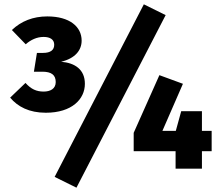

<svg xmlns="http://www.w3.org/2000/svg" viewBox="-20 -781 1020 889"><path d="M646 -761 233 38 334 88 747 -711ZM373 -393C373 -459 327 -490 263 -495C329 -511 358 -549 358 -593C358 -657 303 -705 199 -705C133 -705 78 -683 35 -642L99 -576C123 -597 151 -610 182 -610C212 -610 231 -598 231 -574C231 -550 215 -536 179 -536H151L137 -449H176C218 -449 238 -434 238 -401C238 -370 213 -357 182 -357C149 -357 124 -368 98 -397L27 -329C62 -287 115 -259 192 -259C313 -259 373 -322 373 -393ZM960 -175H915V-266H819L794 -175H732L827 -393L718 -433L599 -166V-81H793V0H915V-81H960Z"/></svg>

Font: Fira Sans ExtraBold
Style: Regular
Weight: 800
Designer: bBox Type GmbH & Carrois Corporate GbR & Edenspiekermann AG
Foundry: bBox Type GmbH & Carrois Corporate GbR & Edenspiekermann AG
Version: Version 4.300;PS 004.300;hotconv 1.0.88;makeotf.lib2.5.64775